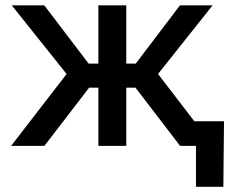

<svg xmlns="http://www.w3.org/2000/svg" viewBox="-20 -556 879 732"><path d="M22.5 0 233.9 -273.9 24.9 -535.6H148.9L317.9 -313.5H355V-535.6H461.4V-313.5H497.6L666 -535.6H790.5L582.5 -273.9L793 0H666.5L496.6 -221.7H461.4V0H355V-221.7H319.8L149.4 0ZM727.1 156.2V0H688.5V-93.8H834L831.5 156.2Z"/></svg>

Font: Inter 20pt Medium
Style: Regular
Weight: 500
Version: Version 4.001;git-66647c0bb